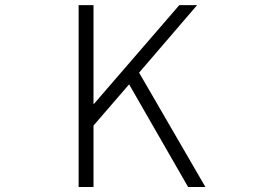

<svg xmlns="http://www.w3.org/2000/svg" viewBox="-20 -749 1040 769"><path d="M294.9 0V-728.5H354.5V-333H356.4L698.2 -728.5H769.5L537.1 -458L802.7 0H733.4L497.1 -411.1L354.5 -246.1V0Z"/></svg>

Font: Gen Shin Gothic Monospace Light
Style: Regular
Weight: 300
Designer: [Source Han Sans]
Ryoko NISHIZUKA  (kana & ideographs); Paul D. Hunt (Latin, Greek & Cyrillic); Wenlong ZHANG  (bopomofo
Version: Version 1.002.20150607